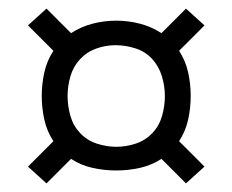

<svg xmlns="http://www.w3.org/2000/svg" viewBox="-20 -563 540 446"><path d="M412 -137 355 -194Q332 -179 305 -173Q278 -167 250 -167Q222 -167 195 -173Q168 -179 145 -194L88 -137L45 -176L104 -235Q89 -258 83 -285Q77 -312 77 -340Q77 -368 83 -395Q89 -422 104 -445L45 -504L88 -543L145 -486Q168 -501 195 -508Q222 -515 250 -515Q278 -515 305 -508Q332 -501 355 -486L412 -543L455 -504L396 -445Q411 -422 417 -395Q423 -368 423 -340Q423 -312 417 -285Q411 -258 396 -235L455 -176ZM250 -222Q273 -222 295.5 -229.5Q318 -237 334 -254Q350 -271 356.5 -294Q363 -317 363 -340Q363 -363 356 -386Q349 -409 333.5 -426Q318 -443 295 -450.5Q272 -458 248 -458Q225 -458 203 -450Q181 -442 165.5 -425Q150 -408 143.5 -385.5Q137 -363 137 -340Q137 -317 143.5 -294Q150 -271 166 -254Q182 -237 204.5 -229.5Q227 -222 250 -222Z"/></svg>

Font: iosevka_custom_sans_ss08 Light
Style: Regular
Weight: 300
Designer: Belleve Invis
Foundry: Belleve Invis
Version: Version 10.3.0; ttfautohint (v1.8.3)